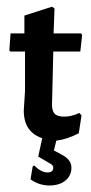

<svg xmlns="http://www.w3.org/2000/svg" viewBox="-20 -424 276 584"><path d="M221.5 -80.4 228 -72.9 219.6 -18.7Q184.1 0 151.4 3.7L143.9 33.6L168.2 46.7Q197.2 61.7 197.2 86Q197.2 110.3 179 125.2Q160.7 140.2 129.9 140.2Q99.1 140.2 72.9 121.5L79.4 82.2L84.1 79.4Q104.7 100 123.4 100.5Q142.1 100.9 142.1 86Q142.1 77.6 129.9 72L96.3 52.3L108.4 -3.7Q52.3 -22.4 52.3 -87.9L56.1 -146.7V-267.3H11.2L8.4 -271L12.1 -322.4H54.2V-376.6L138.3 -403.7L145.8 -398.1L143 -322.4H226.2L229.9 -317.8L224.3 -267.3H142.1L138.3 -110.3Q137.4 -87.9 145.8 -78.5Q154.2 -69.2 175.7 -69.2Q197.2 -69.2 221.5 -80.4Z"/></svg>

Font: Gurajada
Style: Regular
Weight: 400
Designer: Purushoth Kumar Guthula
Foundry: SiliconAndhra, USA.
Version: Version 1.0.3; ttfautohint (v1.2.42-39fb)